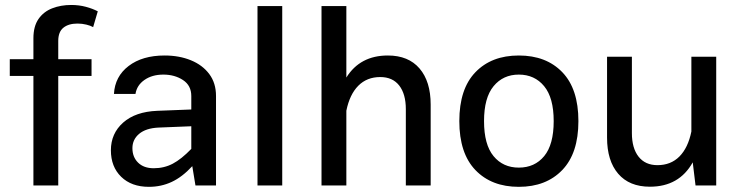

<svg xmlns="http://www.w3.org/2000/svg" viewBox="-20 -740 2960 766"><path d="M19 -437V-503.9H113.3V-587.4Q113.3 -634.8 133.5 -664.1Q153.8 -693.4 188.2 -706.8Q222.7 -720.2 264.2 -720.2Q294.9 -720.2 322.3 -712.9Q349.6 -705.6 370.1 -694.8L351.6 -631.8Q341.3 -637.7 324.5 -641.8Q307.6 -646 289.1 -646Q253.4 -646 232.9 -629.4Q212.4 -612.8 212.4 -576.7V-503.9H345.2V-437H212.4V0H113.3V-437Z M841.8 -356.9V0H759.8L747.1 -77.1Q707 -33.7 665 -14.2Q623 5.4 574.2 5.4Q504.4 5.4 463.4 -34.7Q422.4 -74.7 422.4 -140.6Q422.4 -207.5 471.4 -251Q520.5 -294.4 607.4 -297.9L743.2 -303.2V-356.9Q743.2 -398.9 710 -420.7Q676.8 -442.4 631.8 -442.4Q586.9 -442.4 556.4 -421.1Q525.9 -399.9 520.5 -365.2H434.6Q438.5 -435.1 493.2 -476.8Q547.9 -518.6 636.7 -518.6Q695.3 -518.6 741.7 -499.5Q788.1 -480.5 814.9 -444.6Q841.8 -408.7 841.8 -356.9ZM508.3 -148.9Q508.3 -113.3 531 -91.1Q553.7 -68.8 593.3 -68.8Q634.8 -68.8 669.2 -86.9Q703.6 -105 743.2 -146V-236.3L611.8 -231Q562 -228.5 535.2 -206.1Q508.3 -183.6 508.3 -148.9Z M1106 0H1007.3V-715.8H1106Z M1361.8 0H1262.7V-715.8H1361.8V-430.7Q1416.5 -518.6 1527.3 -518.6Q1609.4 -518.6 1653.8 -466.8Q1698.2 -415 1698.2 -322.8V0H1599.1V-304.7Q1599.1 -364.7 1572.8 -398.7Q1546.4 -432.6 1497.1 -432.6Q1443.8 -432.6 1409.4 -397.9Q1375 -363.3 1361.8 -298.3Z M2049.8 -518.6Q2159.2 -518.6 2223.4 -451.9Q2287.6 -385.3 2287.6 -256.8Q2287.6 -128.4 2223.1 -61.5Q2158.7 5.4 2049.8 5.4Q1940.9 5.4 1876.7 -61.5Q1812.5 -128.4 1812.5 -256.8Q1812.5 -385.3 1876.7 -451.9Q1940.9 -518.6 2049.8 -518.6ZM2049.8 -442.4Q1987.3 -442.4 1949.2 -396.2Q1911.1 -350.1 1911.1 -256.8Q1911.1 -163.1 1949 -117.2Q1986.8 -71.3 2049.8 -71.3Q2113.3 -71.3 2151.1 -117.2Q2189 -163.1 2189 -256.8Q2189 -350.1 2150.9 -396.2Q2112.8 -442.4 2049.8 -442.4Z M2401.9 -190.9V-513.7H2501V-209Q2501 -148.9 2527.6 -115Q2554.2 -81.1 2603 -81.1Q2656.2 -81.1 2690.7 -115.7Q2725.1 -150.4 2738.3 -215.3V-513.7H2837.4V0H2754.9L2743.7 -92.3Q2689.5 4.9 2572.8 4.9Q2490.7 4.9 2446.3 -46.9Q2401.9 -98.6 2401.9 -190.9Z"/></svg>

Font: Estedad-FD Medium
Style: Regular
Weight: 500
Designer: Amin Abedi
Version: Version 7.3